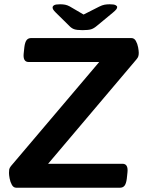

<svg xmlns="http://www.w3.org/2000/svg" viewBox="-20 -878 685 898"><path d="M56 0Q43 0 35.5 -13.5Q28 -27 25 -43.5Q22 -60 22 -69Q22 -78 23 -85Q24 -92 31 -101L444 -588H114Q86 -588 91 -630L94 -658Q97 -681 104.5 -690.5Q112 -700 126 -700H594Q608 -700 615.5 -686.5Q623 -673 626 -656.5Q629 -640 629 -631Q629 -622 627 -615Q625 -608 618 -600L205 -112H553Q581 -112 576 -70L573 -42Q570 -19 562.5 -9.5Q555 0 541 0ZM493 -858Q513 -858 520.5 -854Q528 -850 528 -845Q528 -840 524 -834.5Q520 -829 508 -819L433 -757Q419 -745 406 -741Q393 -737 366 -737Q339 -737 326.5 -741.5Q314 -746 303 -758L241 -819Q231 -829 228.5 -834Q226 -839 226 -843Q226 -849 233 -853.5Q240 -858 261 -858Q274 -858 284.5 -856Q295 -854 306 -848L371 -810L444 -847Q458 -854 469 -856Q480 -858 493 -858Z"/></svg>

Font: Asap Semi Expanded Semi Expanded SemiBold
Style: Italic
Weight: 600
Width: 6
Italic angle: -6°
Designer: Pablo Cosgaya
Foundry: Omnibus-Type
Version: Version 3.001; ttfautohint (v1.8.4.7-5d5b)